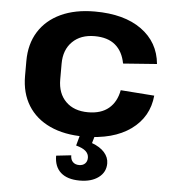

<svg xmlns="http://www.w3.org/2000/svg" viewBox="-53 -600 780 857"><g transform="rotate(5 336.5 -171.0)"><path d="M337.4 10.1Q249 10.1 184.9 -19.5Q120.8 -49.1 86.4 -104.5Q52 -159.9 52 -236.6V-303.4Q52 -379.6 86.6 -435Q121.3 -490.4 185.4 -520.3Q249.4 -550.1 337.4 -550.1Q469.3 -550.1 547.2 -493.9Q625.1 -437.7 634.1 -340.9L483 -329.7Q473.1 -383.3 439.1 -411.9Q405.1 -440.5 346.2 -440.5Q283.7 -440.5 246.8 -404Q209.8 -367.5 209.8 -305.4V-234.6Q209.8 -172 246.3 -135.8Q282.7 -99.5 346.2 -99.5Q404.2 -99.5 438.6 -128.3Q473.1 -157.2 483 -210.3L634.1 -199.1Q625.1 -102.8 547 -46.3Q468.8 10.1 337.4 10.1ZM335.6 207.5Q280.1 207.5 250.6 181.4Q221.2 155.2 221.2 105.9L288.4 98.4Q288.4 117.8 298.9 128.3Q309.4 138.7 326.9 138.7Q343.8 138.7 353.5 129Q363.3 119.3 363.3 102.9Q363.3 85.9 349.8 73.4Q336.3 61 306.2 53L320.7 0H386.4L375.9 36Q412.8 49.5 432.1 71.6Q451.5 93.6 451.5 120.7Q451.5 159.9 419.7 183.7Q388 207.5 335.6 207.5Z"/></g></svg>

Font: Pathway Extreme 8pt Thin
Style: Regular
Weight: 100
Designer: Eduardo Rodriguez Tunni
Foundry: Eduardo Rodriguez Tunni
Version: Version 1.000